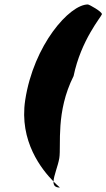

<svg xmlns="http://www.w3.org/2000/svg" viewBox="-20 -748 477 861"><path d="M93 -299C65 -114 168 13 220 66C221 39 240 -3 246 -39C255 -98 229 -246 310 -407C343 -568 435 -674 437 -684C439 -695 380 -728 374 -728C292 -728 131 -547 93 -299ZM220 66C219 83 227 93 248 93C250 93 237 84 220 66Z"/></svg>

Font: Ampere
Style: SCExtIta
Weight: 400
Version: Version 1